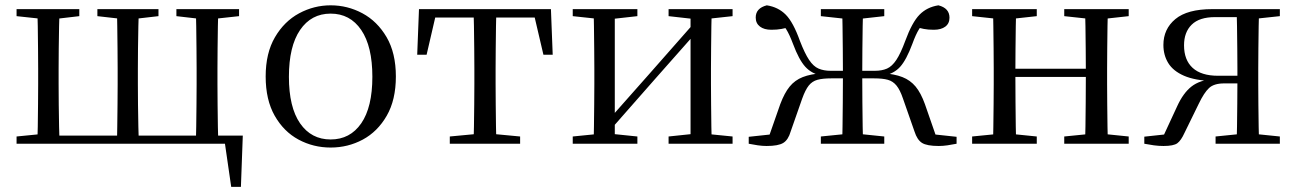

<svg xmlns="http://www.w3.org/2000/svg" viewBox="-20 -551 4970 736"><path d="M123.1 0Q124.3 -24.4 124.8 -65.3Q125.3 -106.3 125.8 -150.3Q126.3 -194.3 126.3 -228.5V-288.3Q126.3 -321.7 125.8 -365.7Q125.3 -409.7 124.8 -450.7Q124.3 -491.8 123.1 -516H208.4Q207.4 -491.8 206.5 -450.7Q205.7 -409.7 205.2 -365.7Q204.7 -321.7 204.7 -288.3V-228.5Q204.7 -194.3 205.2 -150.3Q205.7 -106.3 206.5 -65.3Q207.4 -24.4 208.4 0ZM427.8 0Q429 -24.4 429.5 -65.3Q430 -106.3 430.5 -150.3Q431 -194.3 431 -228.5V-288.3Q431 -321.7 430.5 -365.7Q430 -409.7 429.5 -450.7Q429 -491.8 427.8 -516H512.3Q511.3 -491.8 510.4 -450.7Q509.5 -409.7 509 -365.7Q508.5 -321.7 508.5 -288.3V-228.5Q508.5 -194.3 509 -150.3Q509.5 -106.3 510.4 -65.3Q511.3 -24.4 512.3 0ZM730.7 0Q731.7 -24.4 732.2 -65.3Q732.7 -106.3 733.2 -150.3Q733.7 -194.3 733.7 -228.5V-288.3Q733.7 -321.7 733.2 -365.7Q732.7 -409.7 732.2 -450.7Q731.7 -491.8 730.7 -516H816.9Q815.9 -491.8 815.2 -450.7Q814.6 -409.7 814.1 -365.7Q813.6 -321.7 813.6 -288.3V-228.5Q813.6 -194.3 814.1 -150.3Q814.6 -106.3 815.2 -65.3Q815.9 -24.4 816.9 0ZM866.3 165.4 838.3 -27.9 875.2 0H167V-31.1H910.7L903.5 165.4ZM43.5 -489.1V-516H284V-489.1L184.2 -477.4H152.7ZM353.3 -489.1V-516H587.5V-489.1L486.1 -477.4H456.4ZM656.2 -489.1V-516H896.4V-489.1L789.4 -477.4H757.7ZM43.5 0V-27.8L152.7 -38.6H167V0Z M1247.5 14.6Q1181.2 14.6 1124.4 -15.9Q1067.6 -46.5 1033 -107.4Q998.4 -168.3 998.4 -257.8Q998.4 -347.6 1034.1 -408.5Q1069.7 -469.3 1126.7 -500Q1183.7 -530.6 1247.5 -530.6Q1312.2 -530.6 1369.2 -500.1Q1426.2 -469.5 1461.9 -408.7Q1497.5 -347.8 1497.5 -257.8Q1497.5 -168 1462.4 -107.2Q1427.3 -46.3 1370.5 -15.8Q1313.7 14.6 1247.5 14.6ZM1247.5 -16.4Q1322 -16.4 1364.7 -78.2Q1407.4 -140.1 1407.4 -256.6Q1407.4 -373.4 1364.7 -436.1Q1322 -498.8 1247.5 -498.8Q1173.1 -498.8 1130.3 -436.1Q1087.5 -373.4 1087.5 -256.6Q1087.5 -140.1 1130.3 -78.2Q1173.1 -16.4 1247.5 -16.4Z M1579.3 -341.2 1586.1 -516H2091.9L2098.7 -341.2H2063.1L2022.8 -513.4L2065.2 -483.7H1612.7L1655.2 -513.4L1615.3 -341.2ZM1704.2 0V-27.8L1818.9 -38.6H1859.3L1973.8 -27.8V0ZM1795.2 0Q1796.2 -24.4 1796.8 -65.3Q1797.4 -106.3 1797.9 -150.3Q1798.4 -194.3 1798.4 -228.5V-288.3Q1798.4 -321.7 1797.9 -365.7Q1797.4 -409.7 1796.8 -450.7Q1796.2 -491.8 1795.2 -516H1882.8Q1881.8 -491.8 1881.3 -450.7Q1880.8 -409.7 1880.3 -365.7Q1879.8 -321.7 1879.8 -288.3V-228.5Q1879.8 -194.3 1880.3 -150.3Q1880.8 -106.3 1881.3 -65.3Q1881.8 -24.4 1882.8 0Z M2175.5 0V-27.8L2283.7 -38.6H2318.3L2423.3 -27.8V0ZM2542.9 0V-27.8L2645.6 -38.6H2680L2788.2 -27.8V0ZM2255.1 0Q2256.3 -24.4 2256.8 -65.3Q2257.3 -106.3 2257.8 -150.3Q2258.3 -194.3 2258.3 -228.5V-288.3Q2258.3 -321.7 2257.8 -365.7Q2257.3 -409.7 2256.8 -450.7Q2256.3 -491.8 2255.1 -516H2336.7V0ZM2314.1 -46.9 2278.9 -65.8H2290.3L2467.2 -265.6L2648 -470.9L2681.7 -451H2670.4L2492.1 -249.4ZM2627.1 0V-516H2708.4Q2707.4 -491.8 2706.9 -450.7Q2706.4 -409.7 2705.9 -365.7Q2705.4 -321.7 2705.4 -288.3V-228.5Q2705.4 -194.3 2705.9 -150.3Q2706.4 -106.3 2706.9 -65.3Q2707.4 -24.4 2708.4 0ZM2175.5 -489.1V-516H2423.3V-489.1L2319.1 -477.4H2284.7ZM2542.9 -489.1V-516H2788.2V-489.1L2680.8 -477.4H2646.4Z M2850.1 0V-26.6L2977.8 -40.3L2922.6 -13.4L2971 -151.8Q2987.1 -194.7 3007.1 -219.2Q3027.1 -243.7 3057.2 -255.5Q3087.3 -267.4 3133.6 -270.6L3130 -260.6Q3091.4 -268.4 3067.1 -294.9Q3042.7 -321.5 3019.9 -382.7Q3006 -419.6 2993.6 -439.2Q2981.2 -458.7 2961.6 -479.2L3009.7 -448.4Q2992.6 -443.3 2975.9 -440.1Q2959.1 -436.9 2936.9 -436.9Q2909 -436.9 2893 -449.3Q2876.9 -461.7 2876.9 -483.8Q2876.9 -519.7 2919.4 -530.6Q2963.3 -523.8 2992.1 -494.7Q3020.9 -465.6 3046.4 -394.1Q3064.9 -346.3 3081.5 -321.4Q3098 -296.6 3117.8 -288.1Q3137.6 -279.6 3163.8 -279.6H3248.2V-250.6H3166.2Q3133.8 -250.6 3113.6 -245.1Q3093.4 -239.6 3080.2 -223Q3067 -206.4 3054.9 -172.6L3010.9 -46.9Q3001.7 -14.9 2982.6 -3.2Q2963.5 8.6 2918.7 8.6Q2902.4 8.6 2884.7 6Q2866.9 3.4 2850.1 0ZM3646.9 0Q3630.1 3.4 3612.4 6Q3594.7 8.6 3578.8 8.6Q3533 8.6 3514.4 -3.2Q3495.8 -14.9 3485.6 -46.9L3441.6 -172.6Q3430.2 -206.4 3416.6 -223Q3403.1 -239.6 3383.4 -245.1Q3363.6 -250.6 3331 -250.6H3248.2V-279.6H3333.5Q3360.9 -279.6 3380.2 -288.1Q3399.5 -296.6 3416 -321.4Q3432.5 -346.3 3450.1 -394.1Q3476.3 -465.6 3504.9 -494.7Q3533.4 -523.8 3577.3 -530.6Q3619.7 -519.7 3619.7 -483.1Q3619.7 -460.9 3603.6 -448.9Q3587.5 -436.9 3559.6 -436.9Q3537.2 -436.9 3521.3 -440.1Q3505.5 -443.3 3489.2 -448.4L3534.9 -479.2Q3515.3 -458.7 3503 -439.2Q3490.7 -419.6 3477.3 -382.7Q3454.5 -321.5 3430.6 -294.9Q3406.6 -268.4 3366.4 -260.6L3362.6 -270.6Q3409 -267.4 3439.2 -255.5Q3469.4 -243.7 3489.8 -219.2Q3510.1 -194.7 3525.5 -151.8L3573.6 -13.4L3519.3 -40.3L3646.9 -26.6ZM3207.9 0Q3209.2 -24.4 3209.7 -66.4Q3210.2 -108.5 3210.7 -158.6Q3211.2 -208.7 3211.2 -256.6V-274Q3211.2 -315 3210.7 -361.8Q3210.2 -408.5 3209.7 -450.1Q3209.2 -491.8 3207.9 -516H3288.5Q3287.5 -491.8 3286.9 -450.1Q3286.3 -408.5 3285.8 -361.8Q3285.3 -315 3285.3 -274V-256.6Q3285.3 -208.7 3285.8 -158.6Q3286.3 -108.5 3286.9 -66.4Q3287.5 -24.4 3288.5 0ZM3126.6 0V-27.8L3234.2 -38.6H3264.3L3369.7 -27.8V0ZM3126.6 -489.1V-516H3369.7V-489.1L3264.3 -477.4H3234.2Z M3786.1 0Q3787.3 -24.4 3787.8 -65.4Q3788.3 -106.3 3788.8 -150.3Q3789.3 -194.3 3789.3 -228.5V-288.3Q3789.3 -321.7 3788.8 -365.7Q3788.3 -409.8 3787.8 -450.8Q3787.3 -491.8 3786.1 -516H3875.3Q3874.3 -491.7 3873.8 -450.1Q3873.3 -408.6 3872.8 -363Q3872.3 -317.5 3872.3 -279.8V-260.2Q3872.3 -210.2 3872.8 -159.3Q3873.3 -108.5 3873.8 -66.4Q3874.3 -24.3 3875.3 0ZM4138.4 0Q4140.4 -24.3 4140.9 -66.4Q4141.4 -108.5 4141.9 -159.3Q4142.4 -210.2 4142.4 -260.2V-279.8Q4142.4 -317.4 4141.9 -363.1Q4141.4 -408.7 4140.9 -450.2Q4140.4 -491.7 4138.4 -516H4226.9Q4225.9 -491.7 4225.4 -450.7Q4224.9 -409.7 4224.4 -365.7Q4223.9 -321.7 4223.9 -288.3V-228.5Q4223.9 -194.3 4224.4 -150.3Q4224.9 -106.3 4225.4 -65.4Q4225.9 -24.4 4226.9 0ZM3706.5 0V-27.8L3815.7 -38.6H3847.7L3954.3 -27.8V0ZM3706.5 -489.1V-516H3954.3V-489.1L3847.7 -477.4H3815.7ZM4059.6 0V-27.8L4167.8 -38.6H4200.8L4306.7 -27.8V0ZM4059.6 -489.1V-516H4306.7V-489.1L4200.8 -477.4H4167.8ZM3830 -256V-287.5H4182.9V-256Z M4626.8 -516H4886.1V-489.1L4776.9 -477.4L4762.6 -485.4H4637.7Q4577.6 -485.4 4548.2 -456.5Q4518.8 -427.6 4518.8 -377.4Q4518.8 -321 4551.8 -290.8Q4584.9 -260.6 4649 -260.6H4762.6V-231.3H4672.8Q4633.4 -231.3 4614.5 -213.4Q4595.5 -195.6 4575 -152.8L4520.5 -41.4Q4507.5 -12.7 4493.2 -2Q4478.8 8.6 4440.1 8.6Q4421.7 8.6 4403.3 6.1Q4384.9 3.6 4366.5 0V-27.1L4479.2 -39.3L4433 -15.3L4492.4 -143.5Q4515.6 -194.4 4547.2 -219.2Q4578.7 -244 4633.8 -248.8L4629.2 -240.2Q4560.6 -242.4 4518.8 -260.6Q4477 -278.8 4458.3 -309.3Q4439.7 -339.8 4439.7 -378.7Q4439.7 -439.7 4485.6 -477.9Q4531.5 -516 4626.8 -516ZM4720.4 0Q4721.4 -24.4 4721.9 -65.8Q4722.4 -107.3 4722.9 -154Q4723.4 -200.7 4723.4 -240.4V-288.3Q4723.4 -321.7 4722.9 -365.7Q4722.4 -409.7 4721.9 -450.7Q4721.4 -491.8 4720.4 -516H4806.5Q4805.5 -491.8 4804.9 -450.7Q4804.3 -409.7 4803.8 -365.7Q4803.3 -321.7 4803.3 -288.3V-228.5Q4803.3 -194.3 4803.8 -150.3Q4804.3 -106.3 4804.9 -65.3Q4805.5 -24.4 4806.5 0ZM4639.7 0V-27.8L4746.5 -38.6H4780.5L4886.1 -27.8V0Z"/></svg>

Font: Noto Serif SC
Style: Regular
Weight: 200
Designer: Ryoko NISHIZUKA 西塚涼子 (kana & ideographs); Frank Grießhammer (Latin, Greek & Cyrillic); Wenlong ZHANG 张文龙 (bopomofo); San
Foundry: Adobe
Version: Version 2.001;hotconv 1.1.0;makeotfexe 2.6.0